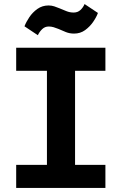

<svg xmlns="http://www.w3.org/2000/svg" viewBox="-20 -929 600 949"><path d="M60 0V-114H212V-579H60V-693H501V-579H351V-114H501V0ZM167 -755 101 -799Q109 -820 125 -844Q141 -868 165 -885Q189 -902 220 -902Q235 -902 248.5 -897.5Q262 -893 274 -888Q291 -881 308 -874Q325 -867 344 -867Q364 -867 377.5 -879.5Q391 -892 398 -909L464 -865Q457 -845 440.5 -821Q424 -797 400.5 -780Q377 -763 346 -763Q324 -763 305.5 -770.5Q287 -778 269 -786Q257 -791 245 -794.5Q233 -798 221 -798Q202 -798 188.5 -785Q175 -772 167 -755Z"/></svg>

Font: Ubuntu Sans Mono
Style: Bold
Weight: 700
Monospace: yes
Designer: Dalton Maag Ltd
Foundry: Dalton Maag Ltd
Version: Version 1.006